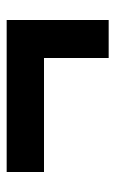

<svg xmlns="http://www.w3.org/2000/svg" viewBox="95 -645 346 576"><g transform="rotate(-90 268.0 -357.0)"><path d="M382 -204V-398H40V-510H496V-204Z"/></g></svg>

Font: Big Shoulders Stencil Text Thin Black
Style: Regular
Weight: 900
Version: Version 2.001